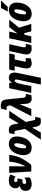

<svg xmlns="http://www.w3.org/2000/svg" viewBox="1866 -2670 1045 4816"><g transform="rotate(-90 2388.0 -262.5)"><path d="M180 10C243 10 297 -8 343 -36V-171C302 -144 270 -129 230 -129C196 -129 177 -143 181 -178C184 -208 206 -223 249 -223H295L322 -347H279C243 -347 227 -365 230 -392C232 -416 247 -429 277 -429C311 -429 336 -417 363 -393L421 -519C382 -551 328 -563 269 -563C152 -563 84 -508 74 -415C67 -357 88 -310 132 -294L131 -289C61 -276 17 -233 9 -162C-2 -60 60 10 180 10Z M494 0H658C815 -185 889 -347 911 -553H741C728 -395 695 -281 627 -151H623C624 -174 623 -199 623 -220L626 -553H459Z M1090 10C1287 10 1372 -200 1372 -365C1372 -487 1304 -563 1188 -563C986 -563 904 -346 904 -188C904 -64 973 10 1090 10ZM1110 -127C1086 -127 1075 -148 1075 -185C1075 -275 1111 -426 1167 -426C1191 -426 1202 -406 1202 -367C1202 -279 1163 -127 1110 -127Z M1293 240H1471L1598 23L1615 107C1634 204 1661 240 1753 240C1796 240 1809 236 1836 228L1865 94C1847 99 1833 100 1819 100C1789 100 1784 90 1774 39L1738 -138L2015 -553H1841L1702 -314L1679 -429C1657 -537 1615 -563 1528 -563C1504 -563 1477 -557 1456 -551L1428 -415C1443 -420 1460 -423 1474 -423C1502 -423 1513 -410 1523 -358L1562 -161Z M2329 10C2354 10 2389 5 2410 -1L2440 -142C2427 -138 2414 -136 2402 -136C2372 -136 2351 -146 2343 -203L2305 -594C2292 -718 2262 -765 2144 -765C2120 -765 2088 -762 2068 -757L2037 -613C2053 -617 2071 -619 2083 -619C2120 -619 2141 -605 2147 -557L2150 -517L1882 0H2061L2151 -218C2159 -236 2172 -261 2180 -287H2183C2184 -265 2184 -242 2186 -218L2190 -154C2197 -40 2231 10 2329 10Z M2789 -306 2674 240H2843L2964 -335C2971 -370 2975 -400 2975 -426C2975 -522 2917 -563 2847 -563C2793 -563 2751 -536 2718 -485H2715L2718 -553H2583L2465 0H2635L2694 -281C2712 -366 2736 -417 2772 -417C2789 -417 2800 -404 2800 -380C2800 -361 2795 -332 2789 -306Z M3205 10C3249 10 3298 -1 3336 -23V-152C3315 -142 3290 -134 3275 -134C3261 -134 3251 -143 3251 -159C3251 -170 3253 -181 3256 -190L3304 -416H3425L3454 -553H3051L3022 -416H3136L3089 -200C3083 -171 3079 -138 3079 -113C3079 -30 3125 10 3205 10Z M3574 10C3602 10 3638 6 3667 -2L3696 -143C3678 -137 3661 -134 3645 -134C3621 -134 3609 -146 3609 -175C3609 -184 3610 -194 3612 -206L3686 -553H3515L3437 -185C3433 -162 3430 -141 3430 -122C3430 -37 3478 9 3574 10Z M3718 0H3887L3918 -156L3960 -187L4010 0H4196L4102 -311L4302 -553H4115L3955 -347H3953C3964 -383 3975 -420 3983 -457L4004 -553H3835Z M4512 -590H4624L4774 -750L4776 -760H4595L4515 -604ZM4449 10C4646 10 4731 -200 4731 -365C4731 -487 4663 -563 4547 -563C4345 -563 4263 -346 4263 -188C4263 -64 4332 10 4449 10ZM4469 -127C4445 -127 4434 -148 4434 -185C4434 -275 4470 -426 4526 -426C4550 -426 4561 -406 4561 -367C4561 -279 4522 -127 4469 -127Z"/></g></svg>

Font: Noto Sans Condensed Black
Style: Italic
Weight: 900
Width: 3
Italic angle: -12°
Designer: Monotype Design Team
Foundry: Monotype Imaging Inc.
Version: Version 2.013